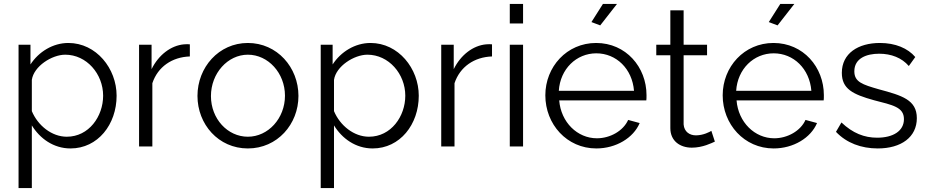

<svg xmlns="http://www.w3.org/2000/svg" viewBox="-20 -750 4751 983"><path d="M143 -108C184 -41 254 10 341 10C481 10 577 -113 577 -260C577 -399 473 -530 330 -530C251 -530 178 -485 136 -420V-521H75V213H143ZM508 -260C508 -154 435 -50 322 -50C245 -50 174 -107 143 -181V-341C153 -411 246 -470 314 -470C423 -470 508 -372 508 -260Z M952 -461V-523C945 -524 935 -524 922 -523C855 -517 792 -469 756 -396V-521H692V0H760V-324C788 -408 861 -458 952 -461Z M991 -259C991 -114 1098 10 1249 10C1400 10 1508 -114 1508 -259C1508 -405 1399 -530 1249 -530C1100 -530 991 -405 991 -259ZM1249 -50C1145 -50 1060 -142 1060 -258C1060 -375 1146 -470 1249 -470C1353 -470 1439 -376 1439 -260C1439 -144 1353 -50 1249 -50Z M1690 -108C1731 -41 1801 10 1888 10C2028 10 2124 -113 2124 -260C2124 -399 2020 -530 1877 -530C1798 -530 1725 -485 1683 -420V-521H1622V213H1690ZM2055 -260C2055 -154 1982 -50 1869 -50C1792 -50 1721 -107 1690 -181V-341C1700 -411 1793 -470 1861 -470C1970 -470 2055 -372 2055 -260Z M2499 -461V-523C2492 -524 2482 -524 2469 -523C2402 -517 2339 -469 2303 -396V-521H2239V0H2307V-324C2335 -408 2408 -458 2499 -461Z M2590 -630H2658V-730H2590ZM2590 0H2658V-521H2590Z M3053 -620 3139 -730H3067L3008 -637ZM3033 10C3134 10 3223 -44 3255 -120L3196 -136C3171 -80 3104 -42 3036 -42C2936 -42 2852 -124 2843 -236H3289C3290 -241 3290 -252 3290 -263C3290 -406 3185 -530 3032 -530C2882 -530 2772 -408 2772 -262C2772 -114 2882 10 3033 10ZM2841 -285C2848 -397 2931 -477 3033 -477C3135 -477 3217 -398 3226 -285Z M3640 -25 3622 -80C3614 -75 3581 -57 3543 -57C3511 -57 3483 -75 3480 -113V-467H3600V-521H3480V-697H3412V-521H3340V-467H3412V-94C3412 -27 3463 6 3522 6C3578 6 3624 -18 3640 -25Z M3961 -620 4047 -730H3975L3916 -637ZM3941 10C4042 10 4131 -44 4163 -120L4104 -136C4079 -80 4012 -42 3944 -42C3844 -42 3760 -124 3751 -236H4197C4198 -241 4198 -252 4198 -263C4198 -406 4093 -530 3940 -530C3790 -530 3680 -408 3680 -262C3680 -114 3790 10 3941 10ZM3749 -285C3756 -397 3839 -477 3941 -477C4043 -477 4125 -398 4134 -285Z M4474 10C4594 10 4674 -48 4674 -145C4674 -239 4598 -261 4479 -293C4396 -317 4354 -330 4354 -385C4354 -452 4417 -475 4481 -475C4543 -475 4597 -454 4633 -412L4666 -458C4628 -503 4564 -530 4485 -530C4374 -530 4290 -477 4290 -377C4290 -295 4346 -267 4454 -237C4550 -212 4608 -202 4608 -140C4608 -79 4552 -45 4471 -45C4405 -45 4346 -68 4288 -123L4260 -75C4314 -18 4389 10 4474 10Z"/></svg>

Font: FIGSv2-sans-serif
Style: Regular
Weight: 400
Designer: Matt McInerney, Pablo Impallari, Rodrigo Fuenzalida,Mirko Velimirovic
Foundry: Matt McInerney, Pablo Impallari, Rodrigo Fuenzalida
Version: Version 4.021;hotconv 1.0.109;makeotfexe 2.5.65596